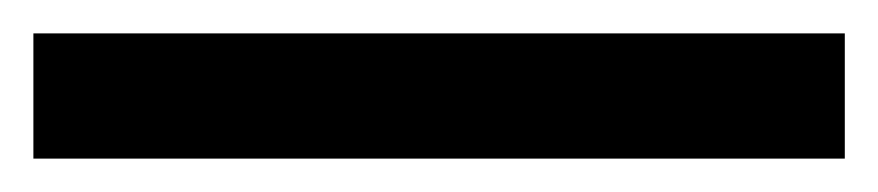

<svg xmlns="http://www.w3.org/2000/svg" viewBox="-23 -855 526 115"><path d="M483 -760H-3V-835H483Z"/></svg>

Font: Noto Sans Malayalam SemiCondensed Medium
Style: Regular
Weight: 500
Width: 4
Designer: Jelle Bosma - Monotype Design Team
Foundry: Monotype Imaging Inc.
Version: Version 2.104; ttfautohint (v1.8.4.7-5d5b)